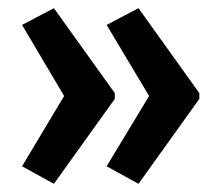

<svg xmlns="http://www.w3.org/2000/svg" viewBox="-20 -505 539 470"><path d="M468 -263V-277L319 -485L241 -444L345 -270L241 -98L319 -55ZM261 -263V-277L112 -485L34 -444L137 -270L34 -98L112 -55Z"/></svg>

Font: Noto Sans Gujarati ExtraCondensed SemiBold
Style: Regular
Weight: 600
Width: 2
Designer: Jelle Bosma - Monotype Design Team, Universal Thirst
Foundry: Monotype Imaging Inc.
Version: Version 2.106